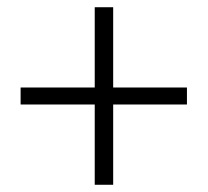

<svg xmlns="http://www.w3.org/2000/svg" viewBox="-20 -631 575 531"><path d="M242 -389V-611H293V-389H497V-342H293V-120H242V-342H37V-389Z"/></svg>

Font: Kinto Sans Light
Style: Regular
Weight: 300
Designer: Authors: Ryoko NISHIZUKA  (kana & ideographs); Paul D. Hunt (Latin, Greek & Cyrillic); Wenlong ZHANG  (bopomofo); Sandol
Foundry: Adobe Systems Incorporated, ookami Inc.
Version: Version 0.001